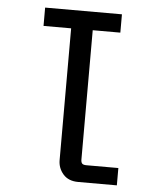

<svg xmlns="http://www.w3.org/2000/svg" viewBox="-50 -736 601 762"><g transform="rotate(5 250.0 -355.0)"><path d="M405 -694V-621H295V-106Q295 -95 299.5 -90Q304 -85 317 -85H444V-16H290Q251 -16 230 -40Q209 -64 209 -96V-621H99V-694Z"/></g></svg>

Font: D2Coding ligature
Style: Regular
Weight: 400
Monospace: yes
Designer: Yong-Rak Park; Jeong-Hwan Yoon; Sang-Min Lee;
Foundry: NHN Corporation
Version: Version 1.3.2; Build 20180524